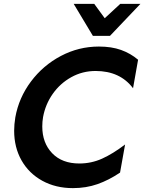

<svg xmlns="http://www.w3.org/2000/svg" viewBox="-20 -956 744 990"><path d="M389 -113Q300 -113 249 -166Q198 -219 198 -304Q198 -329 202 -352Q214 -418 252 -472Q290 -526 347.5 -558Q405 -590 473 -590Q599 -590 666 -501L692 -648Q653 -681 604 -698.5Q555 -716 490 -716Q386 -716 294 -667.5Q202 -619 139.5 -535.5Q77 -452 59 -351Q53 -315 53 -282Q53 -196 91 -129Q129 -62 198 -24Q267 14 356 14Q424 14 482.5 -6.5Q541 -27 599 -66L625 -211Q562 -163 506.5 -138Q451 -113 389 -113ZM600 -936 520 -862 466 -936H360L459 -771H547L704 -936Z"/></svg>

Font: Geom SemiBold
Style: Bold Italic
Weight: 600
Italic angle: -10°
Version: Version 1.102